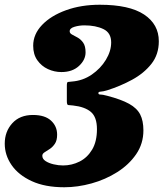

<svg xmlns="http://www.w3.org/2000/svg" viewBox="-30 -780 690 810"><path d="M-10 -174Q-10 -225 21.8 -260Q53.5 -295 109 -295Q159.5 -295 185.2 -271.2Q211 -247.5 211 -212Q211 -187.5 201.5 -173.5Q192 -159.5 179.8 -151.5Q167.5 -143.5 158 -137.5Q148.5 -131.5 148.5 -123Q148.5 -109.5 162.2 -100.5Q176 -91.5 196.2 -86.8Q216.5 -82 236 -82Q273 -82 305.8 -98.5Q338.5 -115 358.8 -149Q379 -183 379 -235Q379 -286 353.5 -307.8Q328 -329.5 278 -335Q264 -336.5 258 -336.8Q252 -337 252 -353.5V-419Q252 -433.5 256.5 -434.2Q261 -435 273.5 -436Q319.5 -439.5 357 -465.2Q394.5 -491 416.8 -527.8Q439 -564.5 439 -601Q439 -641.5 406.5 -657.2Q374 -673 326 -673Q304.5 -673 284.2 -667Q264 -661 264 -648Q264 -639.5 274 -634.2Q284 -629 297.5 -621.5Q311 -614 321 -599.8Q331 -585.5 331 -559Q331 -527.5 303.2 -501.8Q275.5 -476 229 -476Q199.5 -476 172.2 -488.5Q145 -501 127.5 -525.8Q110 -550.5 110 -587Q110 -635.5 147.5 -674.8Q185 -714 248.8 -737Q312.5 -760 391 -760Q515.5 -760 577.8 -718.8Q640 -677.5 640 -606Q640 -550 608.5 -510.2Q577 -470.5 527.2 -443.5Q477.5 -416.5 422 -399Q405.5 -394 395.2 -393.5Q385 -393 385 -387.5Q385 -381 393.2 -381.2Q401.5 -381.5 422 -376Q481.5 -360.5 514.8 -342Q548 -323.5 561.5 -297Q575 -270.5 575 -230Q575 -174 544.5 -129.5Q514 -85 464.5 -53.8Q415 -22.5 356.2 -6.2Q297.5 10 241 10Q160 10 104 -15.8Q48 -41.5 19 -83.5Q-10 -125.5 -10 -174Z"/></svg>

Font: Besley* Fatface
Style: Italic
Weight: 900
Italic angle: -13°
Designer: Owen Earl
Foundry: indestructible type*
Version: Version 3.000; ttfautohint (v1.8.3)